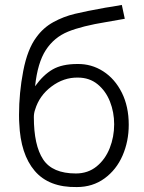

<svg xmlns="http://www.w3.org/2000/svg" viewBox="-20 -745 583 777"><path d="M58 -246Q57 -257 57 -280Q57 -369 74 -457.5Q91 -546 127 -594Q155 -633 196 -655.5Q237 -678 283 -689Q329 -700 407 -714Q429 -717 473 -725L485 -669L411 -656Q312 -640 255.5 -617Q199 -594 165.5 -542.5Q132 -491 122 -396Q155 -442 193 -464Q231 -486 293 -486Q350 -487 397.5 -456.5Q445 -426 473 -370Q501 -314 501 -240Q501 -173 476 -115.5Q451 -58 403 -23Q355 12 291 12Q178 14 120.5 -53.5Q63 -121 58 -246ZM442 -242Q442 -291 425 -334Q408 -377 375 -404Q342 -431 295 -431Q238 -432 188.5 -395Q139 -358 122 -301Q117 -287 117 -271Q117 -157 154.5 -100Q192 -43 287 -43Q336 -43 371 -71.5Q406 -100 424 -145.5Q442 -191 442 -242Z"/></svg>

Font: Bellota Text
Style: Regular
Weight: 400
Designer: Kemie Guaida
Foundry: Kemie Guaida
Version: Version 4.001